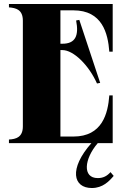

<svg xmlns="http://www.w3.org/2000/svg" viewBox="-20 -720 654 966"><path d="M349 -668C495 -668 523 -552 530 -460H547V-700H25V-683C60 -680 95 -672 95 -616V-84C95 -29 60 -20 25 -18V0H440C325 130 348 226 442 226C497 226 529 192 552 165L536 146C519 165 500 176 472 176C394 176 403 80 472 0H547V-240H530C523 -149 495 -33 349 -33H284V-468H294C350 -468 427 -392 468 -300L484 -303L379 -620L363 -617C378 -540 359 -500 294 -500H284V-668Z"/></svg>

Font: Sprat Condesed
Style: Bold
Weight: 700
Width: 3
Designer: Ethan Nakache
Foundry: Collletttivo
Version: Version 2.000;Glyphs 3.2 (3217)